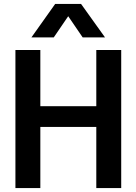

<svg xmlns="http://www.w3.org/2000/svg" viewBox="-20 -951 690 971"><path d="M467 0V-698H593V0ZM58 0V-698H184V0ZM168 -309V-414H482V-309ZM139 -762 259 -931H390L511 -762H398L325 -869L252 -762Z"/></svg>

Font: Azeret Mono Thin Medium
Style: Regular
Weight: 500
Version: Version 1.002